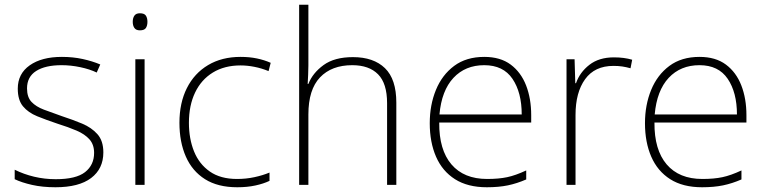

<svg xmlns="http://www.w3.org/2000/svg" viewBox="-20 -780 3228 810"><path d="M416 -137Q416 -68 364.5 -29Q313 10 214 10Q159 10 115 0Q71 -10 42 -24V-64Q80 -45 124 -34.5Q168 -24 215 -24Q301 -24 339 -54Q377 -84 377 -135Q377 -170 357.5 -192Q338 -214 303 -229Q268 -244 223 -258Q175 -274 137 -289.5Q99 -305 77 -331.5Q55 -358 55 -406Q55 -469 105.5 -504.5Q156 -540 241 -540Q288 -540 329 -531Q370 -522 403 -508L388 -474Q359 -488 319 -496.5Q279 -505 240 -505Q171 -505 132.5 -480.5Q94 -456 94 -407Q94 -370 113 -350Q132 -330 165 -317.5Q198 -305 241 -290Q287 -275 326.5 -258.5Q366 -242 391 -214Q416 -186 416 -137Z M570 -724Q589 -724 595.5 -714Q602 -704 602 -688Q602 -672 595.5 -662Q589 -652 570 -652Q554 -652 547 -662Q540 -672 540 -688Q540 -704 547 -714Q554 -724 570 -724ZM590 -530V0H551V-530Z M981 10Q899 10 845 -24Q791 -58 764 -119.5Q737 -181 737 -262Q737 -346 768.5 -408.5Q800 -471 858 -505.5Q916 -540 995 -540Q1032 -540 1063.5 -533.5Q1095 -527 1122 -515L1113 -480Q1084 -492 1053.5 -498Q1023 -504 995 -504Q927 -504 878 -474Q829 -444 803 -389.5Q777 -335 777 -262Q777 -195 798.5 -141.5Q820 -88 865 -56.5Q910 -25 980 -25Q1018 -25 1053 -32.5Q1088 -40 1117 -52V-17Q1092 -5 1057.5 2.5Q1023 10 981 10Z M1281 -504Q1281 -482 1280 -464.5Q1279 -447 1278 -426H1281Q1299 -472 1345 -505.5Q1391 -539 1469 -539Q1556 -539 1604 -492.5Q1652 -446 1652 -347V0H1613V-345Q1613 -428 1575 -466.5Q1537 -505 1466 -505Q1379 -505 1330 -453.5Q1281 -402 1281 -297V0H1242V-760H1281Z M2023 -540Q2091 -540 2134.5 -507.5Q2178 -475 2199.5 -419.5Q2221 -364 2221 -294V-263H1833Q1832 -148 1884.5 -86.5Q1937 -25 2035 -25Q2084 -25 2119.5 -32.5Q2155 -40 2200 -61V-23Q2161 -6 2122.5 2Q2084 10 2034 10Q1953 10 1899.5 -24Q1846 -58 1819.5 -119Q1793 -180 1793 -260Q1793 -337 1819 -400.5Q1845 -464 1896 -502Q1947 -540 2023 -540ZM2023 -505Q1943 -505 1893 -451.5Q1843 -398 1834 -297H2181Q2181 -390 2142 -447.5Q2103 -505 2023 -505Z M2570 -538Q2592 -538 2611 -535.5Q2630 -533 2647 -528L2640 -492Q2622 -497 2605.5 -499.5Q2589 -502 2568 -502Q2489 -502 2448.5 -446Q2408 -390 2408 -295V0H2370V-530H2404L2407 -429H2410Q2426 -475 2466.5 -506.5Q2507 -538 2570 -538Z M2931 -540Q2999 -540 3042.5 -507.5Q3086 -475 3107.5 -419.5Q3129 -364 3129 -294V-263H2741Q2740 -148 2792.5 -86.5Q2845 -25 2943 -25Q2992 -25 3027.5 -32.5Q3063 -40 3108 -61V-23Q3069 -6 3030.5 2Q2992 10 2942 10Q2861 10 2807.5 -24Q2754 -58 2727.5 -119Q2701 -180 2701 -260Q2701 -337 2727 -400.5Q2753 -464 2804 -502Q2855 -540 2931 -540ZM2931 -505Q2851 -505 2801 -451.5Q2751 -398 2742 -297H3089Q3089 -390 3050 -447.5Q3011 -505 2931 -505Z"/></svg>

Font: Noto Sans Kannada ExtraLight
Style: Regular
Weight: 200
Designer: Jelle Bosma - Monotype Design Team
Foundry: Monotype Imaging Inc.
Version: Version 2.005; ttfautohint (v1.8.4.7-5d5b)